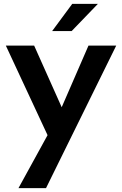

<svg xmlns="http://www.w3.org/2000/svg" viewBox="-20 -726 623 980"><path d="M9.8 -493.2 222.7 -36.1 74.2 234.4H214.8L573.2 -493.2H431.6L294.9 -178.7L154.3 -493.2ZM348.6 -706.1 246.1 -567.4H345.7L479.5 -706.1Z"/></svg>

Font: Sen-gleads
Style: Bold
Weight: 700
Designer: Kosal Sen, Philatype
Foundry: Philatype
Version: Version 1.004; ttfautohint (v1.8.3)